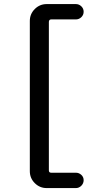

<svg xmlns="http://www.w3.org/2000/svg" viewBox="-20 -790 540 965"><path d="M214.8 155.3Q179.7 155.3 154.8 130.4Q129.9 105.5 129.9 70.3V-684.6Q129.9 -719.7 154.8 -744.6Q179.7 -769.5 214.8 -769.5H361.3Q377 -769.5 388.7 -758.3Q400.4 -747.1 400.4 -731Q400.4 -714.8 388.7 -703.6Q377 -692.4 361.3 -692.4H237.3Q226.6 -692.4 225.6 -680.7V66.4Q225.6 78.1 237.3 78.1H361.3Q377 78.1 388.7 88.9Q400.4 99.6 400.4 115.7Q400.4 131.8 388.7 143.6Q377 155.3 361.3 155.3Z"/></svg>

Font: Rounded-X Mgen+ 2m medium
Style: Regular
Weight: 500
Designer: [Source Han Sans]
Ryoko NISHIZUKA  (kana & ideographs); Paul D. Hunt (Latin, Greek & Cyrillic); Wenlong ZHANG  (bopomofo
Version: Version 1.059.20150602